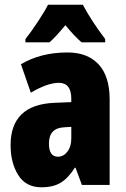

<svg xmlns="http://www.w3.org/2000/svg" viewBox="-20 -786 535 816"><path d="M446 -363V0H328L301 -73H298Q270 -29 238 -9.5Q206 10 156 10Q90 10 57.5 -42Q25 -94 25 -169Q25 -341 211 -349L283 -352V-366Q283 -434 230 -434Q182 -434 111 -392L69 -513Q153 -563 267 -563Q352 -563 399 -512.5Q446 -462 446 -363ZM253 -245Q188 -242 188 -176Q188 -120 226 -120Q250 -120 266.5 -141.5Q283 -163 283 -198V-247ZM427 -620V-606H327Q297 -631 258 -679Q214 -626 190 -606H88V-620Q110 -647 141 -694Q172 -741 184 -766H332Q366 -701 427 -620Z"/></svg>

Font: Noto Sans UI CondBlack
Style: Regular
Weight: 900
Width: 3
Designer: Monotype Design Team
Foundry: Monotype Imaging Inc.
Version: Version 1.001